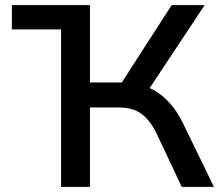

<svg xmlns="http://www.w3.org/2000/svg" viewBox="-20 -725 869 745"><path d="M26 -611V-705H329V-611ZM217 0V-705H329V-405H464L439 -384L646 -705H774L548 -364L500 -400Q542 -395 576.5 -375.5Q611 -356 639.5 -324Q668 -292 689 -249L810 0H685L589 -204Q564 -257 530 -282.5Q496 -308 441 -308H329V0Z"/></svg>

Font: Nunito Sans 7pt SemiBold
Style: Regular
Weight: 600
Designer: Vernon Adams
Foundry: Vernon Adams
Version: Version 3.101;gftools[0.9.27]